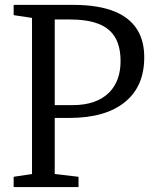

<svg xmlns="http://www.w3.org/2000/svg" viewBox="-20 -756 624 776"><path d="M35.2 0V-41.5L109.4 -52.7V-683.6L35.2 -694.8V-736.3H275.9Q483.9 -736.3 541.5 -624Q563 -582.5 563 -524.2Q563 -465.8 543.7 -420.9Q524.4 -376 486.3 -344.7Q407.7 -279.3 259.8 -279.3H201.2V-52.7L297.4 -41.5V0ZM201.2 -677.2V-331.1H273.4Q370.6 -331.1 421.9 -382.8Q467.3 -429.7 467.3 -509.3Q467.3 -591.3 423.8 -631.8Q375.5 -677.2 264.2 -677.2Z"/></svg>

Font: Habibi
Style: Regular
Weight: 400
Designer: Magnus Gaarde
Foundry: Magnus Gaarde
Version: Version 1.001